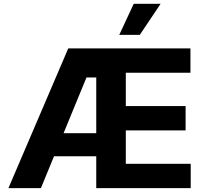

<svg xmlns="http://www.w3.org/2000/svg" viewBox="-20 -979 1070 999"><path d="M815.7 -959.2H675.8L600.5 -797.6H707.4ZM634.6 -126.8V-300.4H945.7V-427.2H634.6V-600.5H970.9V-727.3H335.2L23.8 0H192.8L261 -165.8H480.8V0H972.3V-126.8ZM310.7 -285.9 430 -576H480.8V-285.9Z"/></svg>

Font: TID UI
Style: Bold
Weight: 700
Designer: The TID Project Authors
Foundry: Bakken & Bæck
Version: Version 1.001;hotconv 1.0.109;makeotfexe 2.5.65596